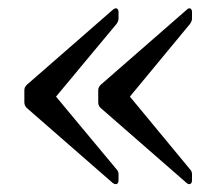

<svg xmlns="http://www.w3.org/2000/svg" viewBox="-20 -475 553 473"><path d="M272 -31Q272 -24 268 -22Q264 -20 258 -24L46 -209Q40 -215 40 -223V-253Q40 -260 46 -266L258 -451Q264 -456 268 -454Q272 -452 272 -445V-429Q272 -423 267 -416L118 -237L267 -58Q272 -53 272 -46ZM453 -31Q453 -24 449 -22Q445 -20 440 -24L228 -209Q222 -214 222 -223V-253Q222 -260 228 -266L440 -451Q445 -456 449 -454Q453 -452 453 -445V-429Q453 -423 448 -416L300 -237L448 -58Q453 -53 453 -46Z"/></svg>

Font: Zen Old Mincho Medium
Style: Regular
Weight: 500
Designer: Yoshimichi Ohira
Foundry: Positype
Version: Version 1.500